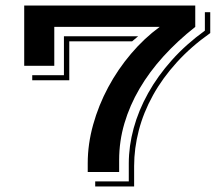

<svg xmlns="http://www.w3.org/2000/svg" viewBox="-20 -628 788 701"><path d="M300.3 -31.7Q300.3 -102.1 320.1 -172.9Q339.8 -243.7 375 -309.3Q410.2 -375 458.3 -431.6Q506.3 -488.3 563 -529.8H178.2V-387.7H68.4V-607.9H692.9V-529.8Q628.4 -479 576.9 -422.4Q525.4 -365.7 489.5 -304.4Q453.6 -243.2 434.3 -177.7Q415 -112.3 415 -43.9V0H300.3ZM450.2 34.2V-31.7Q450.2 -94.7 468 -159.9Q485.8 -225.1 520.8 -287.8Q555.7 -350.6 607.7 -408.7Q659.7 -466.8 728 -516.1V-583.5H747.6V-507.3Q677.7 -458 625.5 -400.4Q573.2 -342.8 538.6 -280.3Q503.9 -217.8 486.8 -152.1Q469.7 -86.4 469.7 -21.5V52.7H327.6V34.2ZM97.7 -353.5H213.4V-495.6H484.4L462.4 -477.1H232.9V-335H97.7Z"/></svg>

Font: Vast Shadow
Style: Regular
Weight: 400
Designer: Nicole Fally
Foundry: Nicole Fally
Version: Version 1.002